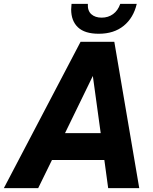

<svg xmlns="http://www.w3.org/2000/svg" viewBox="-65 -981 800 1001"><path d="M661 0H499L479 -147H206L134 0H-45L355 -763H531ZM419 -585 274 -287H460ZM306 -932Q306 -941 308 -961H393Q391 -925 411 -907Q431 -889 465 -889Q499 -889 524.5 -907.5Q550 -926 562 -961H648Q631 -888 580 -846.5Q529 -805 450 -805Q377 -805 341.5 -838.5Q306 -872 306 -932Z"/></svg>

Font: Open Sauce One ExtraBold Italic
Style: Regular
Weight: 800
Italic angle: -10°
Designer: Alfredo Marco Pradil
Foundry: Creative Sauce Fz LLC
Version: Version 1.477